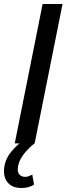

<svg xmlns="http://www.w3.org/2000/svg" viewBox="-22 -720 352 964"><path d="M52 0 192 -700H292L152 0ZM87 224Q43 224 20.5 200.5Q-2 177 -2 141Q-2 87 33 43.5Q68 0 121 -33L151 0Q110 33 88.5 66.5Q67 100 67 131Q67 148 77.5 158Q88 168 104 168Q113 168 121.5 165Q130 162 140 157L149 207Q139 214 122.5 219Q106 224 87 224Z"/></svg>

Font: Montserrat Thin Medium
Style: Italic
Weight: 500
Italic angle: -11.3°
Version: Version 9.000